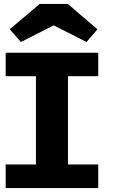

<svg xmlns="http://www.w3.org/2000/svg" viewBox="-20 -963 656 983"><path d="M9 0V-121H164V-573H9V-693H483V-573H328V-121H483V0ZM30 -813 183 -943H327L479 -813L423 -748L255 -833L87 -748Z"/></svg>

Font: Fix15 Mono
Style: Bold
Weight: 700
Designer: Carrois Corporate & Edenspiekermann AG
Foundry: Carrois Corporate GbR & Edenspiekermann AG
Version: Version 3.206